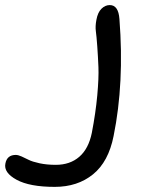

<svg xmlns="http://www.w3.org/2000/svg" viewBox="-300 -498 573 757"><path d="M-84 238.8Q-183.1 238.8 -234.6 210.7Q-286.1 182.6 -278.8 147Q-272.5 112.8 -237.8 112.8Q-228.5 112.8 -214.8 118.9Q-201.2 125 -186.8 132.3Q-172.4 139.6 -143.8 145.8Q-115.2 151.9 -80.1 151.9Q-23.9 151.9 12.7 120.1Q49.3 88.4 62 25.9Q77.1 -52.2 83.5 -121.8Q89.8 -191.4 88.1 -233.2Q86.4 -274.9 83.5 -315.2Q80.6 -355.5 77.9 -375Q75.2 -394.5 80.1 -419.9Q85.4 -449.2 100.1 -463.6Q114.7 -478 132.8 -478Q167 -478 170.9 -422.9Q190.4 -170.9 147.9 38.1Q127.9 139.6 66.9 189.2Q5.9 238.8 -84 238.8Z"/></svg>

Font: Shantell Sans Irregular Bouncy
Style: Italic
Weight: 400
Italic angle: -11.31°
Designer: Stephen Nixon, Anya Danilova, Shantell Martin
Foundry: Arrow Type
Version: Version 1.006;[9816181b4]